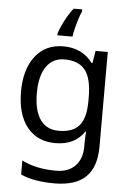

<svg xmlns="http://www.w3.org/2000/svg" viewBox="-64 -813 744 1099"><g transform="rotate(5 307.5 -263.0)"><path d="M275 -546Q328 -546 370.5 -526Q413 -506 443 -465H448L460 -536H530V9Q530 124 471.5 182Q413 240 290 240Q172 240 97 206V125Q176 167 295 167Q364 167 403.5 126.5Q443 86 443 16V-5Q443 -17 444 -39.5Q445 -62 446 -71H442Q388 10 276 10Q172 10 113.5 -63Q55 -136 55 -267Q55 -395 113.5 -470.5Q172 -546 275 -546ZM287 -472Q220 -472 183 -418.5Q146 -365 146 -266Q146 -167 182.5 -114.5Q219 -62 289 -62Q370 -62 407 -105.5Q444 -149 444 -246V-267Q444 -377 406 -424.5Q368 -472 287 -472ZM363 -754Q355 -737 346.5 -710.5Q338 -684 331 -656Q324 -628 321 -606H234V-615Q239 -633 251 -660Q263 -687 279.5 -715.5Q296 -744 314 -766H363Z"/></g></svg>

Font: Noto Sans Lao
Style: Regular
Weight: 400
Designer: Monotype Design Team
Foundry: Monotype Imaging Inc.
Version: Version 2.003; ttfautohint (v1.8.4.7-5d5b)